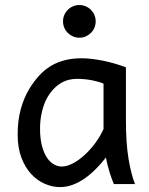

<svg xmlns="http://www.w3.org/2000/svg" viewBox="-20 -743 602 775"><path d="M488.3 -258.8Q488.3 -166.5 498.5 -103.8Q508.8 -41 524.9 0H439.5Q437 -6.3 432.6 -17.6Q428.2 -28.8 423.6 -43.2Q418.9 -57.6 414.8 -74.2Q410.6 -90.8 407.7 -107.4Q388.7 -83 367.4 -61.5Q346.2 -40 322.8 -23.4Q299.3 -6.8 273.9 2.7Q248.5 12.2 222.2 12.2Q191.4 12.2 160.9 -1Q130.4 -14.2 106 -40.5Q81.5 -66.9 66.4 -106.7Q51.3 -146.5 51.3 -200.2Q51.3 -256.3 63.7 -302Q76.2 -347.7 97.7 -383.3Q116.7 -414.6 138.2 -438Q159.7 -461.4 185.3 -476.8Q210.9 -492.2 241.7 -500Q272.5 -507.8 310.1 -507.8Q328.6 -507.8 351.3 -505.1Q374 -502.4 397.7 -497.6Q421.4 -492.7 444.8 -485.8Q468.3 -479 488.3 -471.2ZM290.5 -424.8Q274.9 -424.8 259 -421.1Q243.2 -417.5 227.8 -408.7Q212.4 -399.9 198 -385.5Q183.6 -371.1 170.9 -349.1Q157.7 -326.7 149.7 -293.2Q141.6 -259.8 141.6 -224.6Q141.6 -184.1 149.2 -155Q156.7 -126 169.2 -107.2Q181.6 -88.4 197.5 -79.6Q213.4 -70.8 229.5 -70.8Q250 -70.8 274.2 -83.5Q298.3 -96.2 321.3 -117.2Q344.2 -138.2 364.5 -165.5Q384.8 -192.9 397.9 -222.2V-405.3Q390.6 -408.7 379.2 -412.1Q367.7 -415.5 353.8 -418.5Q339.8 -421.4 323.5 -423.1Q307.1 -424.8 290.5 -424.8ZM234.4 -656.7Q234.4 -670.4 239.5 -682.4Q244.6 -694.3 253.7 -703.4Q262.7 -712.4 274.7 -717.5Q286.6 -722.7 300.3 -722.7Q314 -722.7 325.9 -717.5Q337.9 -712.4 346.9 -703.4Q356 -694.3 361.1 -682.4Q366.2 -670.4 366.2 -656.7Q366.2 -643.1 361.1 -631.1Q356 -619.1 346.9 -610.1Q337.9 -601.1 325.9 -595.9Q314 -590.8 300.3 -590.8Q286.6 -590.8 274.7 -595.9Q262.7 -601.1 253.7 -610.1Q244.6 -619.1 239.5 -631.1Q234.4 -643.1 234.4 -656.7Z"/></svg>

Font: Andika DR AuSIL
Style: Regular
Weight: 400
Designer: Annie Olsen & Victor Gaultney
Foundry: SIL International
Version: Version 0.003